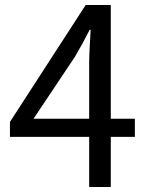

<svg xmlns="http://www.w3.org/2000/svg" viewBox="-20 -753 595 773"><path d="M115 -275 282 -525C303 -561 323 -597 341 -633H345C343 -595 339 -536 339 -500V-275ZM523 -275H426V-733H325L20 -262V-202H339V0H426V-202H523Z"/></svg>

Font: Source Han Sans CN Regular
Style: Regular
Weight: 400
Designer: Ryoko NISHIZUKA (kana & ideographs); Paul D. Hunt (Latin, Greek & Cyrillic); Wenlong ZHANG (bopomofo); Sandoll Communica
Foundry: Adobe Systems Incorporated
Version: Version 1.004;PS 1.004;hotconv 1.0.82;makeotf.lib2.5.63406